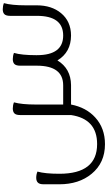

<svg xmlns="http://www.w3.org/2000/svg" viewBox="281 -809 771 1373"><g transform="rotate(-90 666.5 -122.5)"><path d="M1286.6 -488.3Q1310.1 -488.3 1330.6 -480Q1314.9 -425.3 1314.9 -323.7V-243.7Q1314.5 -138.7 1259.3 -71.8Q1200.7 -0.5 1099.1 0Q979.5 -0.5 920.9 -97.2Q862.8 -1.5 744.6 0H605.5Q584.5 108.4 512.7 173.3Q436.5 242.7 321.8 242.7Q188.5 242.7 109.9 147Q35.2 56.6 35.2 -83.5V-195.8Q35.2 -225.1 46.9 -236.8Q58.6 -249 82 -249Q105 -249 126 -240.2Q110.4 -185.5 110.4 -84V-83Q110.4 186.5 322.8 186.5Q502.4 186.5 530.3 0V-363.8Q530.3 -393.1 542 -404.8Q554.2 -416.5 577.1 -416.5Q600.6 -416.5 621.1 -408.2Q605.5 -353 605.5 -251.5V-56.2H743.2Q882.8 -56.6 883.3 -243.7V-363.8Q883.3 -392.6 895 -404.8Q906.7 -416.5 930.2 -416.5Q953.6 -416.5 974.6 -408.2Q958.5 -353 958.5 -251.5V-243.7Q958.5 -56.2 1099.1 -56.2Q1239.7 -56.2 1239.7 -244.1V-435.5Q1239.7 -464.8 1251.5 -476.6Q1263.2 -488.3 1286.6 -488.3Z"/></g></svg>

Font: Sukar
Style: Regular
Weight: 400
Designer: Dario Muhafara - Ghiath Alsory
Foundry: Dario Muhafara - Ghiath Alsory
Version: Version 1.00 March 17, 2016, initial release